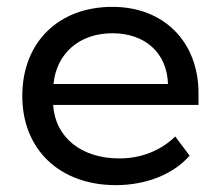

<svg xmlns="http://www.w3.org/2000/svg" viewBox="-20 -530 644 560"><path d="M45 -250C45 -94 154 10 318 10C408 10 487 -23 533 -76L491 -132C452 -93 394 -68 330 -68C218 -67 141 -129 135 -224H559V-258C559 -408 458 -510 308 -510C150 -510 45 -406 45 -250ZM136 -285C145 -375 212 -433 308 -433C403 -433 467 -376 470 -285Z"/></svg>

Font: Gully
Style: Regular
Weight: 400
Designer: jaikishan Patel
Foundry: MagicType
Version: Version 1.000;Glyphs 3.2 (3242)